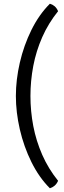

<svg xmlns="http://www.w3.org/2000/svg" viewBox="-20 -790 344 1028"><path d="M143 -276Q143 -195 158.2 -115.2Q173.5 -35.5 206.2 39Q239 113.5 291 178Q283.5 195 272 204.5Q260.5 214 247 218Q189 160 148.2 77.5Q107.5 -5 86.2 -97Q65 -189 65 -276Q65 -363 86.2 -455Q107.5 -547 148.2 -629.5Q189 -712 247 -770Q260.5 -766.5 272 -757Q283.5 -747.5 291 -730Q239 -665.5 206.2 -591.2Q173.5 -517 158.2 -437Q143 -357 143 -276Z"/></svg>

Font: Signika Negative Light
Style: Regular
Weight: 300
Designer: Anna Giedry
Foundry: Anna Giedry
Version: Version 2.001